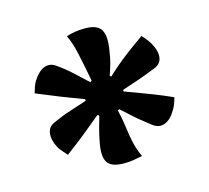

<svg xmlns="http://www.w3.org/2000/svg" viewBox="-80 -648 761 698"><g transform="rotate(-15 300.0 -299.5)"><path d="M295 -555Q340 -555 354.5 -531.5Q369 -508 360 -455Q356 -427 350.5 -407Q345 -387 337 -365L342 -361Q360 -378 377.5 -393Q395 -408 420.5 -427.5Q446 -447 486 -475Q505 -455 514 -439Q532 -408 529 -383.5Q526 -359 500 -349Q460 -333 432 -323.5Q404 -314 371 -303V-297Q399 -287 424 -277.5Q449 -268 477.5 -257Q506 -246 544 -229Q537 -202 527 -186Q509 -154 485.5 -145Q462 -136 440 -153Q418 -170 402 -183Q386 -196 372 -209Q358 -222 339 -239L333 -236Q340 -207 343 -185.5Q346 -164 350 -138Q355 -108 360.5 -90.5Q366 -73 375 -53Q356 -49 340 -46.5Q324 -44 306 -44Q257 -44 243 -68Q229 -92 240 -144Q245 -170 250.5 -190.5Q256 -211 263 -235L257 -239Q220 -208 189.5 -183.5Q159 -159 116 -127Q109 -135 101 -144Q93 -153 86 -164Q70 -194 73 -219Q76 -244 101 -254Q136 -270 165 -279Q194 -288 229 -300V-306Q183 -323 146.5 -337.5Q110 -352 57 -374Q60 -385 64 -396.5Q68 -408 74 -418Q93 -448 115.5 -457Q138 -466 160 -450Q191 -428 214 -406.5Q237 -385 263 -361L269 -365Q264 -391 259.5 -415Q255 -439 248 -470Q243 -493 238 -509Q233 -525 224 -544Q237 -549 255 -552Q273 -555 295 -555Z"/></g></svg>

Font: Recursive Mn Csl St
Style: Bold
Weight: 700
Monospace: yes
Version: Version 1.079;hotconv 1.0.112;makeotfexe 2.5.65598; ttfautoh